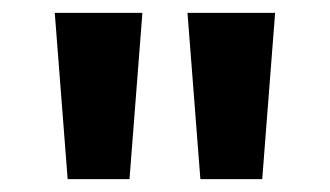

<svg xmlns="http://www.w3.org/2000/svg" viewBox="-20 -734 512 298"><path d="M291 -456 271 -714H407L387 -456ZM85 -456 65 -714H201L181 -456Z"/></svg>

Font: Noto Sans Adlam New
Style: Bold
Weight: 400
Designer: Mark Jamra, Neil Patel
Foundry: JamraPatel LLC
Version: Version 3.001